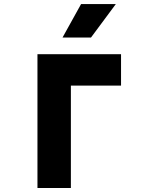

<svg xmlns="http://www.w3.org/2000/svg" viewBox="-20 -937 707 957"><path d="M291.7 -750 384.1 -916.7H557.3L433.6 -750ZM166.7 -666.7H583.3V-510.4H333.3V0H166.7Z"/></svg>

Font: Monoid
Style: Bold
Weight: 700
Width: 4
Designer: Andreas Larsen (@larsenwork)
Version: Version 0.61